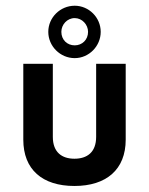

<svg xmlns="http://www.w3.org/2000/svg" viewBox="-20 -631 512 660"><path d="M236.8 -431.2C285.6 -431.2 326.2 -472.2 326.2 -521.5C326.2 -570.8 285.6 -611.3 236.8 -611.3C187 -611.3 146 -570.8 146 -521.5C146 -472.2 187 -431.2 236.8 -431.2ZM236.8 -475.1C210.9 -475.1 190.9 -494.1 190.9 -521.5C190.9 -546.4 210.9 -568.8 236.8 -568.8C262.2 -568.8 282.7 -546.4 282.7 -521.5C282.7 -494.1 262.2 -475.1 236.8 -475.1ZM235.8 8.3C345.7 8.3 412.1 -48.3 412.1 -150.9V-411.6H310.5V-160.6C310.5 -107.4 279.3 -85.4 235.8 -85.4C192.9 -85.4 161.6 -107.4 161.6 -160.6V-411.6H60.1V-150.9C60.1 -48.3 125.5 8.3 235.8 8.3Z"/></svg>

Font: Now SemiBold
Style: Regular
Weight: 600
Designer: Alfredo Marco Pradil
Foundry: Alfredo Marco Pradil
Version: Version 1.200;hotconv 1.0.109;makeotfexe 2.5.65596